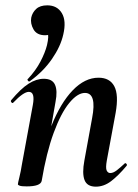

<svg xmlns="http://www.w3.org/2000/svg" viewBox="-20 -690 515 719"><path d="M92 -386Q88 -383 84.5 -388Q81 -393 85 -395Q114 -426 131.5 -459.5Q149 -493 156 -521Q164 -555 158 -569Q152 -583 152 -584L185 -602Q186 -580 177.5 -569Q169 -558 149 -558Q118 -558 105.5 -580Q93 -602 97 -624Q101 -643 115.5 -656.5Q130 -670 157 -670Q194 -670 211.5 -641Q229 -612 217 -561Q207 -516 174.5 -469Q142 -422 92 -386ZM339 9Q306 9 296.5 -16Q287 -41 296 -89L325 -248Q343 -342 298 -342Q270 -342 239 -304Q208 -266 181 -192.5Q154 -119 136 -12L118 -13Q138 -132 172.5 -218.5Q207 -305 252.5 -352Q298 -399 349 -399Q391 -399 408 -367Q425 -335 413 -267L380 -89Q375 -61 379.5 -51.5Q384 -42 393 -42Q404 -42 417 -52Q430 -62 446 -77Q449 -81 453 -77Q457 -73 454 -69Q423 -32 396 -11.5Q369 9 339 9ZM80 8Q61 8 54 5.5Q47 3 47 0Q47 -4 52.5 -26Q58 -48 62 -74L103 -297Q112 -346 88 -346Q78 -346 63.5 -336Q49 -326 30 -306Q27 -302 23 -306.5Q19 -311 22 -315Q58 -358 87 -376.5Q116 -395 144 -395Q176 -395 186 -372.5Q196 -350 188 -309L136 -12Q131 8 80 8Z"/></svg>

Font: Cormorant
Style: Bold Italic
Weight: 700
Italic angle: -10°
Designer: Christian Thalmann (Catharsis Fonts)
Foundry: Catharsis Fonts
Version: Version 4.000